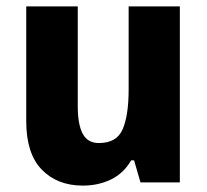

<svg xmlns="http://www.w3.org/2000/svg" viewBox="-20 -570 646 600"><path d="M542 -550V0H419L399 -69H390Q366 -28 326.5 -9Q287 10 239 10Q159 10 110.5 -40Q62 -90 62 -191V-550H223V-238Q223 -181 238.5 -152Q254 -123 289 -123Q345 -123 363.5 -166.5Q382 -210 382 -290V-550Z"/></svg>

Font: Noto Sans Lao UI SemCond ExtBd
Style: Regular
Weight: 800
Width: 4
Designer: Monotype Design Team
Foundry: Monotype Imaging Inc.
Version: Version 2.000; ttfautohint (v1.8.4.7-5d5b)